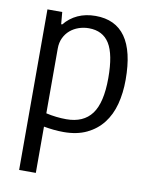

<svg xmlns="http://www.w3.org/2000/svg" viewBox="-86 -612 697 895"><g transform="rotate(10 262.5 -164.5)"><path d="M67 -540H137L142 -483H147Q173 -515 210 -532Q247 -549 294 -549Q388 -549 435.5 -482Q483 -415 483 -280Q483 -217 469 -164Q455 -111 425 -72.5Q395 -34 349 -12Q303 10 240 10Q216 10 192 7.5Q168 5 146 1V220H67ZM242 -51Q323 -51 362.5 -104Q402 -157 402 -274Q402 -386 370.5 -436.5Q339 -487 273 -487Q248 -487 225 -479Q202 -471 184.5 -456Q167 -441 156.5 -419Q146 -397 146 -369V-62Q195 -51 242 -51Z"/></g></svg>

Font: Encode Sans Condensed
Style: Regular
Weight: 400
Designer: Pablo Impallari, Andres Torresi
Foundry: Pablo Impallari, Andres Torresi
Version: Version 1.000; ttfautohint (v1.00) -l 8 -r 50 -G 200 -x 14 -